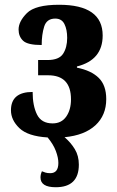

<svg xmlns="http://www.w3.org/2000/svg" viewBox="-20 -568 492 806"><path d="M214 218Q311 218 311 123Q311 86 294 58Q277 30 251 8Q335 0 380.5 -42Q426 -84 426 -152Q426 -210 394.5 -241Q363 -272 303 -284V-289Q411 -316 411 -419Q411 -548 228 -548Q128 -548 93 -513Q58 -478 58 -444Q58 -415 77 -397Q96 -379 155 -379Q155 -423 165.5 -456.5Q176 -490 212 -490Q239 -490 250.5 -467Q262 -444 262 -409Q262 -369 245 -342.5Q228 -316 179 -316H140V-252H182Q278 -252 278 -151Q278 -107 258 -78.5Q238 -50 201 -50Q154 -50 135.5 -87Q117 -124 117 -182Q26 -182 26 -105Q26 -64 61.5 -30Q97 4 180 9Q204 38 214.5 66Q225 94 225 116Q225 159 191 159Q179 159 171 156.5Q163 154 156 151Q150 164 150 177Q150 218 214 218Z"/></svg>

Font: Noto Serif ExtraCondensed Extra
Style: Regular
Weight: 800
Width: 3
Designer: Monotype Design Team
Foundry: Monotype Imaging Inc.
Version: Version 1.002